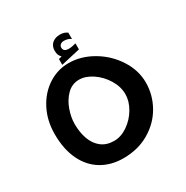

<svg xmlns="http://www.w3.org/2000/svg" viewBox="-159 -817 918 950"><g transform="rotate(-30 300.0 -342.0)"><path d="M42.5 -272Q42.5 -350 74.8 -412Q107 -474 160.8 -508.5Q214.5 -543 276.5 -543Q347 -543 413 -504.5Q479 -466 520 -402.5Q561 -339 561 -269Q561 -199 526.2 -137Q491.5 -75 427 -37Q362.5 1 278.5 1Q208.5 1 155 -31Q101.5 -63 72 -124.5Q42.5 -186 42.5 -272ZM444.5 -269.5Q444.5 -312.5 419.5 -353.5Q394.5 -394.5 356.2 -420.2Q318 -446 281 -446Q240.5 -446 211.5 -417Q182.5 -388 167.8 -346Q153 -304 153 -266.5Q153 -218 167 -179.5Q181 -141 209.8 -118.8Q238.5 -96.5 281.5 -96.5Q321 -96.5 359 -122.5Q397 -148.5 420.8 -189Q444.5 -229.5 444.5 -269.5ZM246.5 -584 264.5 -589Q248.5 -603 248.5 -629Q248.5 -656.5 265.8 -671.5Q283 -686.5 310.5 -686.5Q323.5 -686.5 333.2 -683.5Q343 -680.5 352 -674V-637.5Q345.5 -643 335 -646.5Q324.5 -650 312.5 -650Q300 -650 292.2 -643.5Q284.5 -637 284.5 -627Q284.5 -603.5 315 -603.5Q332 -603.5 356 -610.5V-576L246.5 -551Z"/></g></svg>

Font: JuliaMono SemiBold
Style: Regular
Weight: 600
Monospace: yes
Designer: cormullion
Foundry: corm
Version: Version 0.055; ttfautohint (v1.8.4)